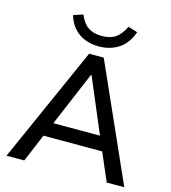

<svg xmlns="http://www.w3.org/2000/svg" viewBox="-131 -1024 1006 1129"><g transform="rotate(15 372.5 -459.5)"><path d="M14 0 328 -705H417L731 0H624L538 -200L585 -170H159L206 -200L122 0ZM371 -588 220 -231 195 -256H549L525 -231L374 -588ZM371 -761Q323 -761 284 -777Q245 -793 217.5 -824.5Q190 -856 178 -900L236 -919Q256 -869 288.5 -847Q321 -825 371 -825Q423 -825 455 -846.5Q487 -868 511 -918L568 -900Q543 -828 491 -794.5Q439 -761 371 -761Z"/></g></svg>

Font: Nunito Sans 11pt SemiBold
Style: Regular
Weight: 600
Version: Version 3.101;gftools[0.9.27]